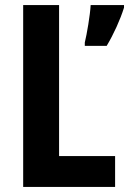

<svg xmlns="http://www.w3.org/2000/svg" viewBox="-20 -734 507 754"><path d="M71 0H432V-121H212V-714H71ZM467 -704V-714H336C334 -675 321 -599 313 -567V-554H399C426 -599 452 -656 467 -704Z"/></svg>

Font: Noto Sans Georgian Condensed Bold
Style: Regular
Weight: 700
Width: 3
Designer: Monotype Design Team, Akaki Razmadze
Foundry: Google LLC
Version: Version 2.005